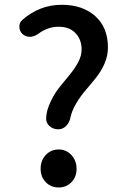

<svg xmlns="http://www.w3.org/2000/svg" viewBox="-20 -787 530 819"><path d="M280.3 -285.2Q276.4 -264.6 262.2 -250Q248 -235.4 228.5 -235.4Q206.1 -235.4 190.4 -250Q176.8 -262.7 176.8 -280.3Q176.8 -314.5 197.3 -356.4Q213.9 -390.6 235.4 -417Q256.8 -443.4 277.8 -468.8Q298.8 -494.1 313.5 -521.5Q328.1 -548.8 328.1 -576.2Q328.1 -618.2 302.2 -645.5Q276.4 -672.9 230.5 -672.9Q182.6 -672.9 141.6 -641.6Q126 -630.9 108.4 -629.9Q107.4 -629.9 107.4 -629.9Q89.8 -629.9 76.2 -641.6Q62.5 -654.3 62.5 -673.8Q62.5 -690.4 75.2 -702.1Q149.4 -766.6 243.2 -766.6Q332 -766.6 386.2 -718.3Q440.4 -669.9 440.4 -584Q440.4 -548.8 425.8 -515.6Q411.1 -482.4 389.6 -455.6Q368.2 -428.7 346.2 -403.3Q324.2 -377.9 305.7 -347.2Q287.1 -316.4 280.3 -285.2ZM230.5 12.7Q197.3 12.7 175.3 -9.8Q153.3 -32.2 153.3 -67.4Q153.3 -102.5 175.3 -126Q197.3 -149.4 230.5 -149.4Q262.7 -149.4 284.7 -125.5Q306.6 -101.6 306.6 -66.9Q306.6 -32.2 284.7 -9.8Q262.7 12.7 230.5 12.7Z"/></svg>

Font: Gen Jyuu Gothic Medium
Style: Regular
Weight: 500
Designer: [Source Han Sans]
Ryoko NISHIZUKA  (kana & ideographs); Paul D. Hunt (Latin, Greek & Cyrillic); Wenlong ZHANG  (bopomofo
Version: Version 1.002.20150607